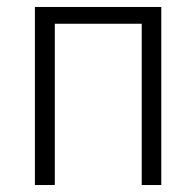

<svg xmlns="http://www.w3.org/2000/svg" viewBox="-20 -530 562 550"><path d="M80 -510H442V0H386V-462H137V0H80Z"/></svg>

Font: Saira SemiCondensed Light
Style: Regular
Weight: 300
Width: 4
Designer: Hector Gatti with collaboration of the Omnibus-Type team
Foundry: Omnibus-Type
Version: Version 0.072; ttfautohint (v1.8)